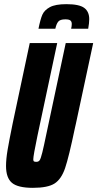

<svg xmlns="http://www.w3.org/2000/svg" viewBox="-20 -895 468 923"><path d="M9 -97Q9 -130 16.5 -174.5Q24 -219 41 -302L123 -688H255L160 -242Q140 -146 140 -129Q140 -121 143.5 -119Q147 -117 155 -117Q165 -117 170.5 -124.5Q176 -132 183.5 -162.5Q191 -193 201 -242L296 -688H428L345 -301L340 -279Q311 -140 293 -87Q275 -34 242.5 -13Q210 8 138 8Q66 8 37.5 -16Q9 -40 9 -97ZM409 -803Q409 -785 404 -757H322Q325 -769 325 -780Q325 -791 318.5 -796.5Q312 -802 294 -802Q269 -802 260 -791Q251 -780 246 -757H165Q174 -802 183.5 -824Q193 -846 219.5 -860.5Q246 -875 299 -875Q361 -875 385 -857Q409 -839 409 -803Z"/></svg>

Font: Saira Ultra Condensed Black
Style: Italic
Weight: 900
Width: 1
Italic angle: -12°
Designer: Hector Gatti with collaboration of the Omnibus-Type team
Foundry: Omnibus-Type
Version: Version 1.001; ttfautohint (v1.8)